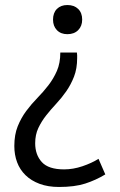

<svg xmlns="http://www.w3.org/2000/svg" viewBox="-20 -532 476 764"><path d="M286 -323Q287 -318 287 -312Q287 -306 287 -301Q287 -259 274.5 -227Q262 -195 243.5 -168.5Q225 -142 203.5 -119Q182 -96 163.5 -72.5Q145 -49 132.5 -22.5Q120 4 120 38Q120 84 146.5 113Q173 142 235 142Q271 142 308 129.5Q345 117 372 100L399 162Q361 185 319 198.5Q277 212 215 212Q171 212 137.5 199.5Q104 187 81.5 165Q59 143 48 113.5Q37 84 37 49Q37 4 50.5 -29.5Q64 -63 84.5 -90.5Q105 -118 128.5 -142Q152 -166 172.5 -192.5Q193 -219 206.5 -250Q220 -281 220 -323ZM191 -454Q191 -481 206.5 -496.5Q222 -512 248 -512Q275 -512 291 -496.5Q307 -481 307 -454Q307 -428 291 -412Q275 -396 248 -396Q222 -396 206.5 -412Q191 -428 191 -454Z"/></svg>

Font: PT Sans
Style: Regular
Weight: 400
Designer: A.Korolkova, O.Umpeleva, V.Yefimov
Foundry: ParaType Ltd
Version: Version 2.003